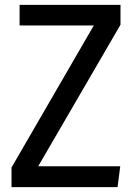

<svg xmlns="http://www.w3.org/2000/svg" viewBox="-20 -764 549 784"><path d="M472 -744H60V-660H363L27 -80V0H460L471 -85H136L472 -663Z"/></svg>

Font: Glow Sans SC Condensed Medium
Style: Regular
Weight: 600
Width: 3
Designer: Ryoko NISHIZUKA (kana, bopomofo & ideographs); Paul D. Hunt (Latin, Greek & Cyrillic); Sandoll Communications, Soo-young
Version: Version 0.93